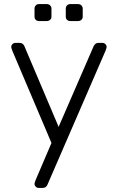

<svg xmlns="http://www.w3.org/2000/svg" viewBox="-20 -730 572 940"><path d="M502 -500Q502 -508 496 -514Q490 -520 482 -520H462Q447 -520 439 -505L267 -109L99 -505Q92 -520 76 -520H55Q47 -520 41 -514Q35 -508 35 -500Q35 -495 41 -480L232 -30L155 150Q149 165 149 170Q149 178 155 184Q161 190 169 190H189Q205 190 212 175L496 -480Q502 -495 502 -500ZM209 -627H171Q161 -627 155 -633Q149 -639 149 -649V-687Q149 -697 155 -703.5Q161 -710 171 -710H209Q219 -710 225.5 -703.5Q232 -697 232 -687V-649Q232 -639 225.5 -633Q219 -627 209 -627ZM362 -627H324Q314 -627 308 -633Q302 -639 302 -649V-687Q302 -697 308 -703.5Q314 -710 324 -710H362Q372 -710 378.5 -703.5Q385 -697 385 -687V-649Q385 -639 378.5 -633Q372 -627 362 -627Z"/></svg>

Font: Rubik
Style: Regular
Weight: 300
Designer: Hubert & Fischer
Foundry: Hubert & Fischer
Version: Version 1.100